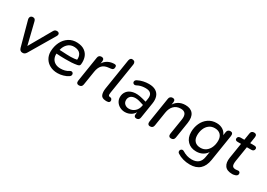

<svg xmlns="http://www.w3.org/2000/svg" viewBox="5 -1576 3705 2663"><g transform="rotate(30 1857.5 -244.5)"><path d="M166.5 -39.4 60.7 -428.2Q53 -456.6 64.9 -475.5Q76.9 -494.4 103.7 -494.4Q123.3 -494.4 134.1 -484.6Q144.8 -474.7 150.3 -451.2L243.2 -74.5H215.4L436.8 -461.5Q446.8 -479.9 458.4 -487.1Q470 -494.4 488 -494.4Q505.8 -494.4 516.6 -485.9Q527.4 -477.5 528 -463.2Q528.7 -449 519.3 -433.1L281.1 -30Q269.4 -10.3 255.7 -1.5Q241.9 7.3 223 7.3Q200.4 7.3 186.7 -4.3Q173 -15.8 166.5 -39.4Z M552.2 -207.5Q554.1 -288.4 586.9 -356.1Q619.7 -423.8 679.1 -461.9Q738.4 -500 815.4 -495.8Q891 -491.9 936 -458.5Q981 -425.1 997.8 -373.7Q1014.5 -322.2 1007.4 -261.9Q1005.4 -244.7 994.5 -237.4Q983.5 -230.1 966.1 -226.8Q923 -219 879.7 -216.3Q836.4 -213.7 780.4 -214.2Q743.4 -214 703.1 -215.7Q662.9 -217.5 617.8 -220.6L630.1 -285.8Q657.6 -284.5 689.8 -283.8Q774 -278.3 830.4 -278.7Q886.8 -279.2 944.7 -291.8L927 -277.9Q935.8 -340.3 908.3 -379.5Q880.8 -418.7 813.8 -423.6Q748.3 -427.8 705.9 -388Q663.5 -348.1 650.3 -286.9L641.7 -249.5Q630.5 -196.5 645.4 -154.6Q660.3 -112.7 697.4 -89.7Q734.4 -66.7 787.8 -66.7Q823.3 -66.7 855.6 -75Q887.9 -83.3 916.3 -102.1Q939.7 -116.4 956.4 -106.5Q973.2 -96.5 972.9 -75.1Q972.6 -53.7 951.4 -39.4Q917.8 -16.2 871.9 -3.5Q826 9.3 782.9 9.3Q713.5 9.3 660.7 -18.9Q607.9 -47 579.4 -96.3Q551 -145.7 552.2 -207.5Z M1086.6 -46.6 1150.1 -449Q1153 -471.5 1166.7 -482.9Q1180.4 -494.4 1202.9 -494.4Q1224.4 -494.4 1234.8 -480.7Q1245.1 -467 1241.2 -441.2L1230 -370.6H1219.6Q1239 -428.6 1287.2 -461.6Q1335.4 -494.6 1399.1 -497.1Q1422.3 -497.8 1431 -490.5Q1439.7 -483.2 1439.7 -465.1Q1439.7 -440.7 1428.8 -429.1Q1417.8 -417.5 1391.9 -415.3L1369.3 -413Q1296 -406.7 1261.6 -369.9Q1227.1 -333.1 1216 -263.7L1180.2 -38.2Q1176.7 -15.7 1163.2 -4.2Q1149.7 7.3 1125.5 7.3Q1103 7.3 1092.9 -6.8Q1082.7 -20.8 1086.6 -46.6Z M1552.5 5.6Q1489.9 2.9 1474.4 -38.9Q1459 -80.7 1468.6 -141.4Q1492.7 -290.9 1515.8 -440Q1528.2 -514.4 1546.3 -633.7Q1550.2 -656.9 1563.6 -668.6Q1577 -680.4 1598.9 -676.9Q1620.8 -674 1630.3 -658.4Q1639.8 -642.7 1636 -619.2Q1597.1 -373 1557.6 -126.1Q1554.1 -105.2 1555 -93.9Q1555.9 -82.6 1560.9 -76.1Q1565.9 -69.6 1575.6 -69.6Q1598.5 -69.6 1609.8 -55.8Q1621 -42 1618.3 -23.9Q1614.5 -2 1593.7 2.8Q1572.9 7.5 1552.5 5.6Z M1700.7 -138.4Q1700.7 -192 1732 -232.1Q1763.3 -272.3 1825.5 -286Q1887.7 -299.8 1975.7 -276.9L2056.1 -255.7L2047.3 -197.1L1985.5 -216.5Q1921.3 -237.6 1878.3 -231.8Q1835.3 -226.1 1815 -201.5Q1794.7 -177 1794.7 -144.1Q1794.7 -104.2 1821.5 -81.5Q1848.2 -58.8 1887.3 -58.8Q1940.5 -58.8 1980.6 -94.2Q2020.7 -129.5 2030.2 -189.7L2049.6 -310.6Q2058.7 -365.5 2034.2 -394.2Q2009.7 -422.9 1949.5 -422.9Q1920.3 -422.9 1894.3 -418.4Q1868.3 -413.8 1842.9 -403.7Q1832.4 -398.8 1815.9 -390.8Q1792.3 -379.3 1775 -390.7Q1757.7 -402.1 1760.4 -423.4Q1763.1 -444.6 1790.3 -457.4Q1828 -476.9 1872.4 -486.6Q1916.8 -496.4 1960.3 -496.4Q2029.6 -496.4 2072.2 -470.1Q2114.8 -443.9 2130.4 -396.7Q2146 -349.5 2136 -286.3L2096.9 -39.4Q2094 -16.3 2080.8 -4.5Q2067.6 7.3 2045.7 7.3Q2024.4 7.3 2014.6 -6.3Q2004.7 -19.9 2008.6 -45.3L2020.5 -121L2028.6 -108.5Q2008.3 -50.4 1962.8 -20.6Q1917.2 9.3 1861.7 9.3Q1818.9 9.3 1781.6 -10Q1744.4 -29.3 1722.5 -63.1Q1700.7 -97 1700.7 -138.4Z M2225.6 -49.2 2288.5 -447.7Q2291.3 -470.2 2305.7 -482.3Q2320 -494.4 2342.5 -494.4Q2363.4 -494.4 2373.3 -481Q2383.1 -467.6 2379.2 -442.4L2367 -364.6L2360.4 -380.3Q2385.4 -436.3 2433.4 -466.3Q2481.3 -496.4 2547 -496.4Q2630 -496.4 2669.8 -445.4Q2709.6 -394.5 2694 -293.7L2654 -39.3Q2647.2 6.6 2599.9 6.6Q2578 6.6 2567.5 -8Q2557.1 -22.7 2561 -48.4L2600 -292.9Q2610.5 -356.8 2589.6 -388.6Q2568.7 -420.4 2515.3 -420.4Q2447.6 -420.4 2406.1 -378.7Q2364.7 -337 2353.2 -263.4L2318 -40.1Q2311.2 6.6 2263.9 6.6Q2242 6.6 2231.9 -8.4Q2221.7 -23.4 2225.6 -49.2Z M2805 133.7Q2784.7 121 2785.5 100.3Q2786.2 79.6 2803.7 68.5Q2821.3 57.3 2842.9 69.7Q2879.1 92.2 2915.7 103.7Q2952.3 115.2 2994.4 115.2Q3059 115.2 3097.4 84.1Q3135.8 53.1 3146.6 -11.9L3164.5 -121.1L3172.5 -120.1Q3147.7 -68.7 3100.7 -40.2Q3053.7 -11.6 2992.4 -11.6Q2904.5 -11.6 2851.4 -65.6Q2798.2 -119.6 2798.2 -211.1Q2798.2 -287.4 2828 -352.7Q2857.7 -418 2914 -457.2Q2970.2 -496.4 3045 -496.4Q3105.9 -496.4 3150.3 -466.8Q3194.8 -437.3 3211.8 -380.8L3201.3 -363.3L3214.6 -449Q3221.3 -494.4 3268 -494.4Q3289.3 -494.4 3299.1 -480.1Q3309 -465.7 3305.1 -439.3L3238.3 -17Q3221.7 85.6 3164 137.4Q3106.3 189.3 3006.4 189.3Q2948.9 189.3 2897.3 174.8Q2845.7 160.3 2805 133.7ZM3184.5 -293.5Q3184.5 -354.1 3151.2 -388.2Q3117.9 -422.3 3058 -422.3Q3006.7 -422.3 2969.2 -394.1Q2931.7 -366 2912.5 -318.7Q2893.2 -271.5 2893.2 -215.5Q2893.2 -153.7 2926.2 -119.7Q2959.2 -85.7 3019 -85.7Q3070.4 -85.7 3107.9 -113.9Q3145.3 -142.1 3164.9 -189.8Q3184.5 -237.5 3184.5 -293.5Z M3441.2 -171.2 3480.1 -414.8H3425.6Q3406.5 -414.8 3396 -422.9Q3385.5 -430.9 3385.5 -445.5Q3385.5 -465.5 3398.2 -476.3Q3411 -487.1 3433.9 -487.1H3491.4L3509 -598.1Q3515.7 -642.3 3560.5 -642.3Q3584.3 -642.3 3594.8 -628.5Q3605.2 -614.8 3601.3 -589.7L3585.4 -487.1H3650.7Q3670.5 -487.1 3681 -479.4Q3691.5 -471.6 3691.5 -457.1Q3691.5 -438.3 3679.4 -426.6Q3667.2 -414.8 3646.2 -414.8H3573.7L3536.2 -179.5Q3526.5 -119.2 3538.5 -94.5Q3550.6 -69.8 3592.5 -69.8Q3611.9 -69.8 3621.4 -72.6Q3626.3 -74.2 3631.2 -74.2Q3646.7 -75 3655.7 -66Q3664.7 -57.1 3665.1 -42.5Q3665.8 -25.1 3656.3 -14.9Q3646.8 -4.6 3630 0.9Q3625.2 2.5 3622.4 2.9Q3600.7 9.3 3582.6 9.3Q3496.5 9.3 3462.1 -38.5Q3427.6 -86.3 3441.2 -171.2Z"/></g></svg>

Font: SN Pro Thin
Style: Italic
Weight: 200
Italic angle: -9°
Designer: Tobias Whetton
Foundry: Supernotes
Version: Version 1.003;Glyphs 3.3 (3324)